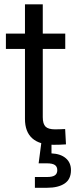

<svg xmlns="http://www.w3.org/2000/svg" viewBox="-20 -681 354 905"><path d="M287.6 -522.5V-450.2H7.8V-522.5ZM97.7 -660.6H181.6V-128.9Q181.6 -97.2 194.6 -84.2Q207.5 -71.3 239.7 -71.3Q250.5 -71.3 263.4 -71.8Q276.4 -72.3 287.1 -72.8L291 -0.5Q278.3 0.5 262.7 1Q247.1 1.5 233.4 1.5Q166 1.5 131.8 -29.3Q97.7 -60.1 97.7 -120.1ZM144.5 204.1V153.3H202.1Q227.1 153.3 238.5 145.5Q250 137.7 250 121.1Q250 104.5 238.5 96.7Q227.1 88.9 202.1 88.9H162.1L176.8 -23.4H222.7V0V42Q265.6 43.9 290 64.7Q314.5 85.4 314.5 121.1Q314.5 164.1 284.4 184.1Q254.4 204.1 202.1 204.1Z"/></svg>

Font: Inter 28pt
Style: Regular
Weight: 400
Designer: Rasmus Andersson
Foundry: rsms
Version: Version 4.001;git-66647c0bb